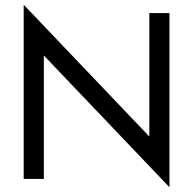

<svg xmlns="http://www.w3.org/2000/svg" viewBox="-20 -755 815 810"><path d="M610 -700V-179L80 -735V0H165V-521L695 35V-700Z"/></svg>

Font: Glinicke Jost Regular
Style: Regular
Weight: 400
Version: Version 3.710